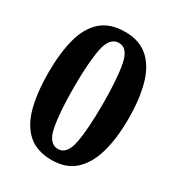

<svg xmlns="http://www.w3.org/2000/svg" viewBox="-176 -833 876 953"><g transform="rotate(30 262.5 -357.0)"><path d="M263 10Q177 10 126.5 -35.5Q76 -81 54.5 -163.5Q33 -246 33 -359Q33 -470 54.5 -552Q76 -634 126.5 -679Q177 -724 264 -724Q345 -724 395.5 -679.5Q446 -635 469 -553Q492 -471 492 -358Q492 -246 468.5 -163.5Q445 -81 395 -35.5Q345 10 263 10ZM263 -53Q314 -53 329.5 -133.5Q345 -214 345 -358Q345 -502 329.5 -581.5Q314 -661 264 -661Q211 -661 195 -581.5Q179 -502 179 -358Q179 -214 195 -133.5Q211 -53 263 -53Z"/></g></svg>

Font: Noto Serif Devanagari SemiCondensed
Style: Bold
Weight: 700
Width: 4
Designer: Universal Thirst, Indian Type Foundry and the Monotype Design Team
Foundry: Monotype Imaging Inc.
Version: Version 2.004; ttfautohint (v1.8.4.7-5d5b)